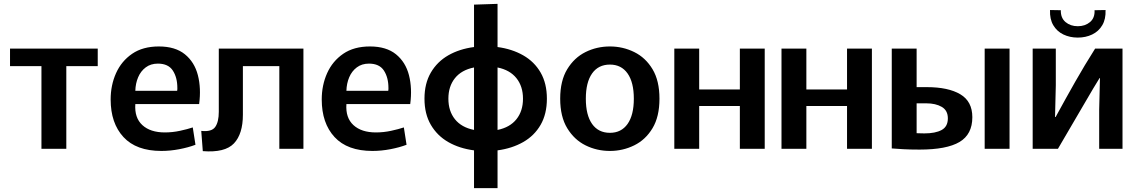

<svg xmlns="http://www.w3.org/2000/svg" viewBox="-20 -772 5904 996"><path d="M195 0V-429H32V-520H487V-429H324V0Z M817 11Q687 11 620.5 -61Q554 -133 554 -256Q554 -330 582 -392.5Q610 -455 665.5 -493Q721 -531 804 -531Q889 -531 939 -490.5Q989 -450 1006.5 -382Q1024 -314 1013 -232H682Q677 -161 718.5 -123Q760 -85 835 -85Q875 -85 914 -93.5Q953 -102 980 -111L994 -21Q957 -7 910 2Q863 11 817 11ZM799 -442Q762 -442 736 -422.5Q710 -403 696.5 -371Q683 -339 682 -301H899Q900 -306 900 -309.5Q900 -313 900 -316Q900 -370 876.5 -406Q853 -442 799 -442Z M1032 12 1024 -93Q1078 -87 1096.5 -113.5Q1115 -140 1115 -192V-520H1554V0H1429V-429H1240V-177Q1240 -77 1193.5 -28Q1147 21 1032 12Z M1912 11Q1782 11 1715.5 -61Q1649 -133 1649 -256Q1649 -330 1677 -392.5Q1705 -455 1760.5 -493Q1816 -531 1899 -531Q1984 -531 2034 -490.5Q2084 -450 2101.5 -382Q2119 -314 2108 -232H1777Q1772 -161 1813.5 -123Q1855 -85 1930 -85Q1970 -85 2009 -93.5Q2048 -102 2075 -111L2089 -21Q2052 -7 2005 2Q1958 11 1912 11ZM1894 -442Q1857 -442 1831 -422.5Q1805 -403 1791.5 -371Q1778 -339 1777 -301H1994Q1995 -306 1995 -309.5Q1995 -313 1995 -316Q1995 -370 1971.5 -406Q1948 -442 1894 -442Z M2439 204V8Q2363 -2 2305.5 -35Q2248 -68 2215 -124.5Q2182 -181 2182 -260Q2182 -339 2215 -395.5Q2248 -452 2305.5 -485Q2363 -518 2439 -528V-748L2561 -752V-528Q2636 -518 2694 -485Q2752 -452 2784.5 -395.5Q2817 -339 2817 -260Q2817 -181 2784.5 -124.5Q2752 -68 2694 -35Q2636 -2 2561 8V204ZM2306 -260Q2306 -196 2340 -153.5Q2374 -111 2439 -98V-422Q2374 -409 2340 -366.5Q2306 -324 2306 -260ZM2693 -260Q2693 -324 2659 -366.5Q2625 -409 2561 -422V-98Q2625 -111 2659 -153.5Q2693 -196 2693 -260Z M3144 11Q3076 11 3017.5 -18Q2959 -47 2922.5 -107Q2886 -167 2886 -260Q2886 -353 2922.5 -413Q2959 -473 3017.5 -502Q3076 -531 3144 -531Q3211 -531 3270 -502Q3329 -473 3365 -413Q3401 -353 3401 -260Q3401 -167 3365 -107Q3329 -47 3270 -18Q3211 11 3144 11ZM3144 -83Q3203 -83 3235.5 -129Q3268 -175 3268 -260Q3268 -345 3235.5 -391Q3203 -437 3144 -437Q3084 -437 3051.5 -391Q3019 -345 3019 -260Q3019 -175 3051.5 -129Q3084 -83 3144 -83Z M3478 -520H3607V-308H3818V-520H3947V0H3818V-222H3607V0H3478Z M4034 -520H4163V-308H4374V-520H4503V0H4374V-222H4163V0H4034Z M4750 4Q4699 4 4665.5 2Q4632 0 4606 -2V-520H4735V-320H4788Q4899 -320 4961.5 -283Q5024 -246 5024 -164Q5024 -75 4957.5 -35.5Q4891 4 4750 4ZM5088 0V-520H5217V0ZM4775 -80Q4832 -80 4864.5 -97.5Q4897 -115 4897 -158Q4897 -199 4865.5 -217.5Q4834 -236 4785 -236H4735V-81Q4744 -81 4754 -80.5Q4764 -80 4775 -80Z M5337 0V-520H5457V-330L5453 -165H5456Q5510 -264 5558 -348.5Q5606 -433 5661 -520H5803V0H5682V-203L5686 -367H5684Q5657 -324 5602.5 -230Q5548 -136 5468 0ZM5571 -577Q5530 -577 5496.5 -593Q5463 -609 5444 -641Q5425 -673 5427 -720L5483 -719Q5482 -679 5507.5 -657.5Q5533 -636 5571 -636Q5609 -636 5634.5 -657.5Q5660 -679 5658 -719L5715 -720Q5717 -673 5698 -641Q5679 -609 5645.5 -593Q5612 -577 5571 -577Z"/></svg>

Font: Murecho Medium
Style: Regular
Weight: 500
Designer: Neil Summerour
Foundry: Positype
Version: Version 1.010; ttfautohint (v1.8.3)